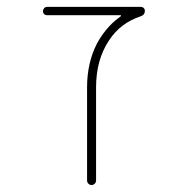

<svg xmlns="http://www.w3.org/2000/svg" viewBox="-20 -564 540 561"><path d="M234.4 -37.1V-308.6Q234.4 -380.9 263.7 -437.5Q289.1 -483.4 325.2 -510.7L333 -516.6Q334 -517.6 333.5 -518.6Q333 -519.5 332 -519.5H118.2Q112.3 -519.5 108.9 -522.9Q105.5 -526.4 105.5 -531.2Q105.5 -536.1 108.9 -540Q112.3 -543.9 118.2 -543.9H391.6Q396.5 -543.9 399.9 -540.5Q403.3 -537.1 403.3 -532.2Q403.3 -520.5 391.6 -516.6Q332 -497.1 298.8 -446.3Q260.7 -389.6 260.7 -308.6V-37.1Q260.7 -31.2 256.8 -27.3Q252.9 -23.4 247.6 -23.4Q242.2 -23.4 238.3 -27.3Q234.4 -31.2 234.4 -37.1Z"/></svg>

Font: Rounded-X Mgen+ 2m thin
Style: Regular
Weight: 100
Designer: [Source Han Sans]
Ryoko NISHIZUKA  (kana & ideographs); Paul D. Hunt (Latin, Greek & Cyrillic); Wenlong ZHANG  (bopomofo
Version: Version 1.059.20150602